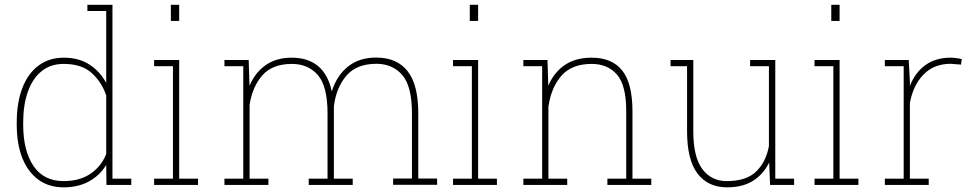

<svg xmlns="http://www.w3.org/2000/svg" viewBox="-20 -782 4121 812"><path d="M249 10.3Q187 10.3 142.6 -22Q98.1 -54.2 74.5 -113.5Q50.8 -172.9 50.8 -254.4V-264.6Q50.8 -348.1 74.5 -409.7Q98.1 -471.2 142.8 -504.6Q187.5 -538.1 250 -538.1Q312.5 -538.1 357.4 -509.5Q402.3 -481 429.2 -431.2V-735.4H349.6V-761.7H429.2H455.6V-26.4H535.2V0H430.2L429.2 -84.5Q403.3 -41 357.4 -15.4Q311.5 10.3 249 10.3ZM248.5 -16.1Q317.4 -16.1 363 -47.4Q408.7 -78.6 429.2 -130.9V-378.4Q410.2 -435.1 367.7 -473.4Q325.2 -511.7 249.5 -511.7Q193.4 -511.7 155.3 -480.5Q117.2 -449.2 97.7 -393.6Q78.1 -337.9 78.1 -264.6V-254.4Q78.1 -145 121.3 -80.6Q164.6 -16.1 248.5 -16.1Z M631.8 0V-26.4H711.4V-502H631.8V-528.3H737.8V-26.4H817.4V0ZM702.6 -693.4V-761.7H737.8V-693.4Z M929.2 0V-26.4H1008.8V-502H929.2V-528.3H1031.7L1035.2 -419.4Q1059.1 -475.6 1104 -506.8Q1148.9 -538.1 1213.4 -538.1Q1281.7 -538.1 1324.5 -503.2Q1367.2 -468.3 1383.3 -395.5Q1404.3 -462.9 1451.9 -500.7Q1499.5 -538.6 1570.8 -538.6Q1658.2 -538.6 1703.6 -481.4Q1749 -424.3 1749 -301.8V-26.9H1828.6V-0.5H1642.6V-26.9H1722.2V-302.7Q1722.2 -417.5 1681.2 -464.8Q1640.1 -512.2 1571.8 -512.2Q1487.8 -512.2 1444.8 -461.7Q1401.9 -411.1 1392.1 -333V-26.4H1471.7V0H1285.6V-26.4H1365.2V-302.2Q1365.2 -417.5 1324.2 -464.6Q1283.2 -511.7 1214.4 -511.7Q1132.3 -511.7 1089.8 -463.6Q1047.4 -415.5 1035.6 -338.9V-26.4H1115.2V0Z M1896 0V-26.4H1975.6V-502H1896V-528.3H2002V-26.4H2081.5V0ZM1966.8 -693.4V-761.7H2002V-693.4Z M2193.4 0V-26.4H2272.9V-502H2193.4V-528.3H2295.4L2298.8 -419.4Q2322.8 -476.1 2368.7 -507.1Q2414.6 -538.1 2481.9 -538.1Q2568.4 -538.1 2611.6 -483.6Q2654.8 -429.2 2654.8 -311V-26.4H2734.4V0H2548.8V-26.4H2628.4V-312Q2628.4 -421.9 2589.1 -466.8Q2549.8 -511.7 2482.4 -511.7Q2397 -511.7 2353.5 -460.7Q2310.1 -409.7 2299.3 -330.1V-26.4H2378.9V0Z M3054.7 10.3Q2974.6 10.3 2930.2 -47.6Q2885.7 -105.5 2885.7 -227.1V-502H2815.9V-528.3H2885.7H2912.1V-226.1Q2912.1 -118.7 2950 -67.4Q2987.8 -16.1 3053.7 -16.1Q3136.2 -16.1 3178 -56.6Q3219.7 -97.2 3231.9 -164.1V-502H3152.3V-528.3H3231.9H3258.8V-26.4H3338.4V0H3236.8L3232.9 -94.7Q3208 -44.4 3164.3 -17.1Q3120.6 10.3 3054.7 10.3Z M3424.8 0V-26.4H3504.4V-502H3424.8V-528.3H3530.8V-26.4H3610.4V0ZM3495.6 -693.4V-761.7H3530.8V-693.4Z M3722.2 0V-26.4H3801.8V-502H3722.2V-528.3H3823.2L3828.1 -436.5V-418.5Q3850.1 -475.1 3893.6 -506.6Q3937 -538.1 4000.5 -538.1Q4011.7 -538.1 4026.1 -536.1Q4040.5 -534.2 4047.4 -532.2L4044.4 -508.8L4000.5 -512.2Q3929.7 -512.2 3885.5 -466.6Q3841.3 -420.9 3828.1 -346.2V-26.4H3907.7V0Z"/></svg>

Font: Roboto Slab LO Thin
Style: Regular
Weight: 250
Designer: Google
Version: Version 2.00;September 28, 2018;FontCreator 11.5.0.2427 64-b